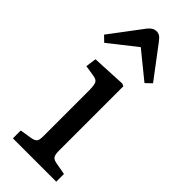

<svg xmlns="http://www.w3.org/2000/svg" viewBox="-255 -811 843 843"><g transform="rotate(45 166.5 -389.5)"><path d="M26.9 -580.1 1 -605 115.2 -756.8Q132.8 -778.8 153.8 -778.8Q165 -778.8 173.8 -773.2Q182.6 -767.6 194.8 -751L304.2 -606L276.9 -580.1L153.8 -680.2ZM40 0V-48.8L97.2 -58.1Q106.4 -59.6 112.3 -62.7Q118.2 -65.9 121.3 -69.3Q124.5 -72.8 126 -79.8Q127.4 -86.9 127.7 -92.3Q127.9 -97.7 127.9 -108.9V-381.8Q127.9 -417.5 121.8 -429.7Q115.7 -441.9 91.8 -444.8L43.9 -452.1L50.8 -502L209 -509.8L221.2 -504.9V-105Q221.2 -82 227.1 -71.8Q232.9 -61.5 252.9 -58.1L309.1 -47.9V0Z"/></g></svg>

Font: Literata Book
Style: Regular
Weight: 400
Designer: Latin by Veronika Burian and Jose Scaglione. Greek by Irene Vlachou. Cyrillic by Vera Evstafieva
Foundry: TypeTogether
Version: Version 2.003;PS 002.003;hotconv 1.0.88;makeotf.lib2.5.64775